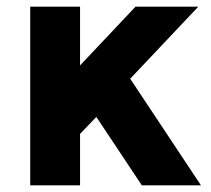

<svg xmlns="http://www.w3.org/2000/svg" viewBox="-20 -558 635 578"><path d="M221 0H71V-538H221V-361L388 -538H577L372 -321L585 0H407L270 -206L221 -155Z"/></svg>

Font: Montserrat_am3
Style: Bold
Weight: 700
Designer: Julieta Ulanovsky
Foundry: Julieta Ulanovsky. Armenina letters added by Vahan Hovhannisyan
Version: Version 2.001